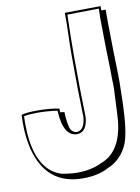

<svg xmlns="http://www.w3.org/2000/svg" viewBox="-87 -780 641 876"><g transform="rotate(-10 234.0 -342.0)"><path d="M275 -720 441 -722V-702H461V-642Q461 -598 463 -509Q466 -415 466 -366Q466 -350 465 -317Q464 -284 464 -268Q460 -141 440 -86Q410 -13 342 13H343Q296 38 226 38Q56 38 12 -139Q-1 -193 -1 -258Q-1 -264 -0.5 -277.5Q0 -291 0 -296Q24 -303 73 -303Q135 -303 175 -294V-277Q178 -276 185 -276Q192 -274 195 -274V-260Q200 -204 208 -191Q219 -176 235 -175Q270 -177 276 -236Q272 -354 272 -519Q271 -538 275 -670Q275 -689 275 -703ZM431 -712 285 -710V-703Q282 -610 282 -519Q282 -358 286 -236Q281 -173 243 -166Q239 -165 235 -165Q172 -166 165 -280V-286Q117 -293 73 -293Q36 -293 10 -288Q9 -276 9 -257Q9 -82 90 -21Q110 -7 132 0Q172 8 206 8Q270 8 319 -16Q412 -50 428 -189Q430 -204 435 -324Q435 -327 435 -329Q436 -329 436 -354L435 -380Q435 -428 432 -523Q430 -616 430 -662Q430 -695 431 -712Z"/></g></svg>

Font: Londrina Shadow
Style: Regular
Weight: 400
Designer: Marcelo Magalhaes
Foundry: Marcelo Magalhães
Version: Version 1.001 2011